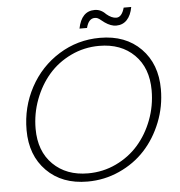

<svg xmlns="http://www.w3.org/2000/svg" viewBox="-58 -904 905 967"><g transform="rotate(-5 395.0 -421.0)"><path d="M753.9 -423.8Q753.9 -336.4 722.4 -257.1Q690.9 -177.7 637.2 -119.4Q583.5 -61 507.3 -26.6Q431.2 7.8 346.2 7.8Q217.3 7.8 139.6 -70.6Q62 -148.9 62 -276.9Q62 -393.1 115.2 -491.9Q168.5 -590.8 262.7 -649.4Q356.9 -708 470.2 -708Q599.6 -708 676.8 -629.6Q753.9 -551.3 753.9 -423.8ZM107.9 -279.8Q107.9 -166 175.3 -99.6Q242.7 -33.2 352.1 -33.2Q427.7 -33.2 494.1 -64.7Q560.5 -96.2 606.9 -149.2Q653.3 -202.1 680.2 -273.2Q707 -344.2 707 -421.9Q707 -535.6 640.1 -601.8Q573.2 -668 462.9 -668Q386.7 -668 319.8 -636Q252.9 -604 207 -550.8Q161.1 -497.6 134.5 -426.8Q107.9 -356 107.9 -279.8ZM410.2 -763.2H372.1Q389.2 -850.1 456.1 -850.1Q487.8 -850.1 512.2 -824.2Q538.6 -801.8 562 -801.8Q589.8 -801.8 603 -849.1H641.1Q633.8 -807.6 612.5 -784.9Q591.3 -762.2 558.1 -762.2Q531.2 -762.2 501 -783.2Q496.6 -786.1 485.8 -794.9Q475.1 -803.7 468.5 -806.9Q461.9 -810.1 453.1 -810.1Q421.9 -810.1 410.2 -763.2Z"/></g></svg>

Font: SVN-Poppins ExtraLight
Style: Italic
Weight: 200
Italic angle: -10°
Designer: Ninad Kale (Devanagari), Jonny Pinhorn (Latin)
Foundry: Indian Type Foundry
Version: Version 3.002 2017